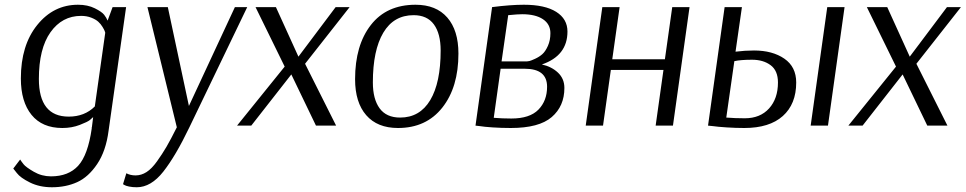

<svg xmlns="http://www.w3.org/2000/svg" viewBox="-20 -530 4074 810"><path d="M438 22Q427 107 390 162Q353 217 305.5 238.5Q258 260 199 260Q147 260 106.5 240Q66 220 51 200L36 181L65 143Q70 151 79.5 163Q89 175 122.5 194.5Q156 214 195 214Q269 214 310 169Q351 124 367 12V8Q367 6 368 5V4L373 -36Q368 -31 359 -23.5Q350 -16 316.5 -3Q283 10 243 10Q158 10 113 -45.5Q68 -101 68 -199Q68 -339 137 -424.5Q206 -510 309 -510Q350 -510 380 -495Q410 -480 419.5 -467.5Q429 -455 434 -443L455 -500H512ZM270 -38Q337 -38 380 -81L424 -392Q423 -395 421.5 -399.5Q420 -404 412.5 -416.5Q405 -429 394.5 -438.5Q384 -448 365 -455.5Q346 -463 322 -463Q242 -463 193 -394Q144 -325 144 -197Q144 -38 270 -38Z M513 201Q530 210 552 210Q576 210 598 196Q620 182 642.5 150.5Q665 119 682.5 89Q700 59 726 7L602 -500H688L777 -83L971 -500H1023L779 7Q721 128 669 194Q617 260 557 260Q539 260 524.5 257Q510 254 504 250L499 247Z M1267 -261 1398 0H1313L1209 -216L1040 0H980L1181 -249L1058 -500H1144L1239 -291L1396 -500H1455Z M1914 -304Q1914 -162 1846 -76Q1778 10 1659 10Q1572 10 1525 -44Q1478 -98 1478 -196Q1478 -339 1544.5 -424.5Q1611 -510 1733 -510Q1820 -510 1867 -456Q1914 -402 1914 -304ZM1725 -466Q1641 -466 1597 -392Q1553 -318 1553 -182Q1553 -112 1581.5 -73Q1610 -34 1668 -34Q1751 -34 1795 -107.5Q1839 -181 1839 -317Q1839 -388 1810.5 -427Q1782 -466 1725 -466Z M2135 10Q2095 10 2058 7.5Q2021 5 2004 2L1986 0L2056 -500Q2134 -510 2190 -510Q2279 -510 2326.5 -480Q2374 -450 2374 -397Q2374 -295 2266 -258Q2307 -249 2334 -223.5Q2361 -198 2361 -159Q2361 -82 2307.5 -36Q2254 10 2135 10ZM2203 -271Q2207 -271 2213.5 -272.5Q2220 -274 2237.5 -282Q2255 -290 2268 -301.5Q2281 -313 2291.5 -336.5Q2302 -360 2302 -390Q2302 -428 2270.5 -449Q2239 -470 2183 -470Q2164 -470 2124 -466L2096 -271ZM2092 -240 2063 -33Q2098 -30 2137 -30Q2215 -30 2251.5 -67.5Q2288 -105 2288 -164Q2288 -240 2194 -240Z M2521 -500H2594L2563 -280H2785L2816 -500H2889L2819 0H2746L2779 -235H2557L2524 0H2451Z M3083 -312Q3123 -317 3161 -317Q3239 -317 3289 -282.5Q3339 -248 3339 -182Q3339 -91 3282.5 -40.5Q3226 10 3120 10Q3084 10 3045.5 7.5Q3007 5 2987 2L2967 0L3037 -500H3110ZM3473 0H3400L3470 -500H3543ZM3153 -278Q3105 -278 3078 -272L3044 -34Q3081 -31 3122 -31Q3187 -31 3224.5 -72.5Q3262 -114 3262 -182Q3262 -232 3231 -255Q3200 -278 3153 -278Z M3846 -261 3977 0H3892L3788 -216L3619 0H3559L3760 -249L3637 -500H3723L3818 -291L3975 -500H4034Z"/></svg>

Font: Arsenal
Style: Italic
Weight: 400
Italic angle: -9.10001°
Designer: Andrij Shevchenko
Foundry: Stairsfor
Version: Version 2.001;PS 002.001;hotconv 1.0.88;makeotf.lib2.5.64775